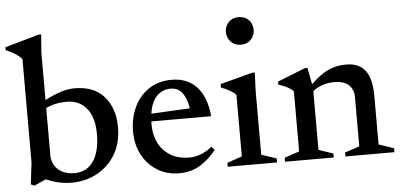

<svg xmlns="http://www.w3.org/2000/svg" viewBox="-57 -810 1922 921"><g transform="rotate(-5 904.5 -349.0)"><path d="M497.5 -236Q497.5 -159.5 464.5 -104.2Q431.5 -49 376 -19Q320.5 11 253.5 11Q223.5 11 194.2 4.8Q165 -1.5 130.5 -16L74 9.5L57 2L69.5 -102.5V-600.5Q48.5 -626 -7 -650.5V-664L157 -710.5H169L162.5 -622V-395Q203.5 -416.5 239 -427.8Q274.5 -439 306 -439Q399.5 -439 448.5 -382.5Q497.5 -326 497.5 -236ZM162.5 -128.5Q162.5 -88 191.5 -60.8Q220.5 -33.5 271.5 -33.5Q329 -33.5 361.5 -79.8Q394 -126 394 -211Q394 -292.5 358.2 -335.2Q322.5 -378 264.5 -378Q206.5 -378 162.5 -356.5Z M773.5 -439Q850.5 -439 895 -389Q939.5 -339 947.5 -248.5H659Q659 -242.5 659 -236Q659 -154 705 -107Q751 -60 826 -60Q883 -60 936 -102.5L950 -85.5Q911.5 -38.5 868.8 -13.8Q826 11 773 11Q712.5 11 666.2 -17.5Q620 -46 593.8 -95.5Q567.5 -145 567.5 -207.5Q567.5 -271 591.8 -323.5Q616 -376 662.2 -407.5Q708.5 -439 773.5 -439ZM764.5 -397Q725.5 -397 698.2 -369.5Q671 -342 662.5 -285.5L848.5 -295Q841.5 -342 821.5 -369.5Q801.5 -397 764.5 -397Z M1119.5 -577.5Q1090 -577.5 1071.5 -596.8Q1053 -616 1053 -644.5Q1053 -672.5 1071.5 -691.5Q1090 -710.5 1119.5 -710.5Q1149.5 -710.5 1168 -691.5Q1186.5 -672.5 1186.5 -644.5Q1186.5 -616 1168 -596.8Q1149.5 -577.5 1119.5 -577.5ZM1174 -439 1170.5 -351V-43.5L1243 -19V0H1005.5V-19L1077 -43.5V-339.5Q1068 -350.5 1048 -362Q1028 -373.5 1006 -381V-398L1161 -439Z M1572 -19 1642.5 -42.5V-279Q1642.5 -317 1619 -338.5Q1595.5 -360 1550.5 -360Q1518 -360 1490 -350Q1462 -340 1446 -325V-42.5L1516 -19V0H1281.5V-19L1353 -43.5V-333Q1343.5 -343.5 1328 -352.2Q1312.5 -361 1281.5 -371.5V-386L1415.5 -439H1427.5L1443 -359Q1489.5 -404.5 1528.5 -421.8Q1567.5 -439 1613 -439Q1675.5 -439 1705.5 -399.8Q1735.5 -360.5 1735.5 -276.5V-43.5L1808 -19V0H1572Z"/></g></svg>

Font: Newsreader Text Medium
Style: Regular
Weight: 500
Designer: Hugues Gentile
Foundry: Production Type
Version: Version 1.002